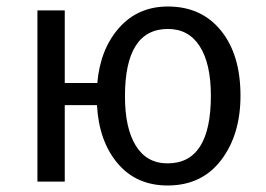

<svg xmlns="http://www.w3.org/2000/svg" viewBox="-20 -558 817 590"><path d="M496 -538Q599 -538 659 -464Q719 -390 719 -264Q719 -144 659.5 -66Q600 12 495 12Q399 12 341.5 -56Q284 -124 278 -235H179V0H95V-526H179V-303H279Q288 -407 346 -472.5Q404 -538 496 -538ZM495 -56Q628 -56 628 -264Q628 -362 594 -415.5Q560 -469 496 -469Q364 -469 364 -262Q364 -164 397.5 -110Q431 -56 495 -56Z"/></svg>

Font: FiraGO Book
Style: Regular
Weight: 350
Designer: bBox Type
Foundry: bBox Type GmbH
Version: Version 1.001;PS 001.001;hotconv 1.0.88;makeotf.lib2.5.64775